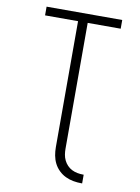

<svg xmlns="http://www.w3.org/2000/svg" viewBox="-96 -734 743 1020"><g transform="rotate(10 275.0 -224.0)"><path d="M417 222Q394 222 372 218Q350 214 330 204.5Q310 195 293.5 179Q277 163 267 143Q257 123 253 101Q249 79 249 56V-623H71V-670H479V-623H301V56Q301 72 303.5 87.5Q306 103 313 117.5Q320 132 331 143.5Q342 155 356 162Q370 169 385.5 172Q401 175 417 175H420V222Z"/></g></svg>

Font: Lode Dark
Style: Regular
Weight: 400
Monospace: yes
Designer: Belleve Invis
Foundry: Belleve Invis
Version: Version 29.2.0; ttfautohint (v1.8.3)